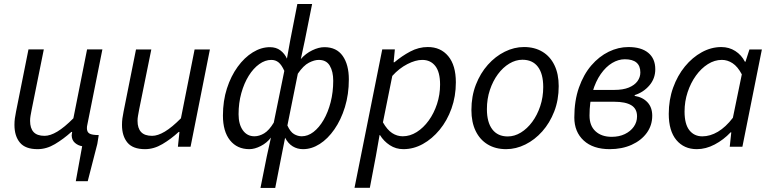

<svg xmlns="http://www.w3.org/2000/svg" viewBox="-20 -733 3858 959"><path d="M358.6 172 390.4 -2.7Q370.3 -5.7 354.5 -19.3Q338.8 -32.9 338 -56.4Q338 -60.2 339 -64.9Q339.9 -69.7 340.5 -74.1H336.5Q296.7 -38.4 254.4 -13.2Q212.1 12 167.7 12Q106.7 12 79.5 -20.7Q52.2 -53.4 52.2 -109.2Q52.2 -126.8 54.2 -141.5Q56.2 -156.2 60.2 -176.1L122.2 -486.1H198.8L138.3 -186Q134.6 -167.3 132.5 -154.7Q130.3 -142.1 130.3 -129.3Q130.3 -92.5 147.8 -73.5Q165.3 -54.5 202.6 -54.5Q230.8 -54.5 266.3 -75.7Q301.7 -97 346.5 -142.1L414.9 -486.1H491.4L416.1 -109.5Q415.1 -105.5 414.6 -101.7Q414.1 -97.8 414.1 -92.8Q414.1 -73.3 427 -65.9Q440 -58.4 473.2 -58.4L466.1 -14.2L418.2 172Z M704.6 12Q643.6 12 616.5 -20.8Q589.3 -53.6 589.3 -108.9Q589.3 -126.3 591.3 -141.2Q593.3 -156.2 597.3 -176L659.3 -486H735.8L675 -186.1Q671.6 -167.2 669.3 -154.6Q667 -142 667 -129.5Q667 -92.7 684.7 -73.6Q702.3 -54.5 739.9 -54.5Q767.9 -54.5 803.4 -75.7Q838.9 -96.9 883.7 -142.1L952 -486H1028.4L931.8 0H868.6L876.3 -73.9H872.3Q834 -38.5 791.3 -13.3Q748.6 12 704.6 12Z M1281 205.7 1312.6 47.9 1333.3 -45.9Q1313.2 -19.3 1282.6 -3.7Q1252.1 12 1225.4 12Q1164.4 12 1128.9 -32.2Q1093.5 -76.4 1093.5 -155.8Q1093.5 -229.1 1113.4 -291.1Q1133.4 -353 1167.1 -399.4Q1200.8 -445.8 1242.7 -471.6Q1284.5 -497.4 1328.3 -497.4Q1359.2 -497.4 1380.4 -481.4Q1401.7 -465.4 1413.2 -440.2L1429.7 -531.9L1465.2 -713.1H1539L1502.7 -531.9L1482.6 -438Q1506.8 -465.9 1539.4 -481.6Q1572 -497.4 1600.2 -497.4Q1661 -497.4 1691.7 -453.7Q1722.4 -410 1722.4 -336.6Q1722.4 -261.7 1702.8 -198Q1683.2 -134.3 1650.2 -86.9Q1617.3 -39.5 1576.9 -13.8Q1536.4 12 1493.8 12Q1465 12 1442.1 -2Q1419.1 -16 1404 -45L1385.6 47.9L1354.7 205.7ZM1251 -52.3Q1274.8 -52.3 1299.5 -67Q1324.1 -81.8 1347.4 -120.5L1400.1 -379Q1386.9 -408.6 1371.6 -421.2Q1356.3 -433.8 1335.1 -433.8Q1304.2 -433.8 1274.9 -412.7Q1245.5 -391.7 1222.2 -354.3Q1199 -316.9 1185.3 -267.8Q1171.6 -218.6 1171.6 -162.5Q1171.6 -112.6 1192.9 -82.4Q1214.2 -52.3 1251 -52.3ZM1487 -52.3Q1517.7 -52.3 1545.8 -73.9Q1573.9 -95.5 1596.3 -133.9Q1618.6 -172.3 1631.5 -222.5Q1644.4 -272.7 1644.4 -329.9Q1644.4 -375.8 1627.2 -404.8Q1610.1 -433.8 1572 -433.8Q1550.2 -433.8 1522.9 -419.8Q1495.5 -405.8 1467.6 -364.9L1415.5 -106.2Q1430 -74.1 1448.7 -63.2Q1467.4 -52.3 1487 -52.3Z M1750.7 205.1 1889.2 -486.1H1952.2L1946.1 -422H1950.1Q1986.9 -453.2 2029.2 -475.7Q2071.4 -498.1 2116.9 -498.1Q2181 -498.1 2218.9 -452.5Q2256.9 -406.9 2256.9 -321.7Q2256.9 -251.9 2235.2 -191.2Q2213.5 -130.5 2176 -84.9Q2138.5 -39.4 2092 -13.7Q2045.4 12 1994.7 12Q1957.2 12 1926.9 -7.9Q1896.7 -27.7 1877.9 -58.4H1875.9L1857.6 45.7L1827.3 205.1ZM1991.5 -52.3Q2028 -52.3 2061.6 -73.5Q2095.2 -94.8 2121.3 -130.9Q2147.4 -166.9 2162.8 -213.6Q2178.1 -260.3 2178.1 -310.5Q2178.1 -372.9 2154.2 -403.4Q2130.3 -433.8 2089.1 -433.8Q2055.6 -433.8 2014.7 -412.8Q1973.8 -391.9 1939.4 -353.8L1892.7 -121.9Q1914 -84.5 1938.6 -68.4Q1963.2 -52.3 1991.5 -52.3Z M2508.1 12Q2455 12 2416.1 -11.5Q2377.1 -34.9 2355.8 -78.8Q2334.6 -122.6 2334.6 -183.4Q2334.6 -252.6 2356.9 -309.9Q2379.2 -367.3 2416.7 -409.4Q2454.3 -451.6 2501.3 -474.8Q2548.3 -498.1 2597.2 -498.1Q2650.2 -498.1 2689.2 -474.6Q2728.2 -451.2 2749.4 -407.3Q2770.6 -363.5 2770.6 -302.7Q2770.6 -233.5 2748.3 -176.2Q2726 -118.8 2688.5 -76.7Q2651 -34.5 2604 -11.3Q2556.9 12 2508.1 12ZM2516 -51.5Q2550 -51.5 2581.6 -70.9Q2613.3 -90.3 2638.3 -124.1Q2663.4 -158 2678.3 -202.7Q2693.3 -247.5 2693.3 -298.2Q2693.3 -364.6 2666.5 -399.6Q2639.8 -434.6 2589.3 -434.6Q2555.9 -434.6 2523.9 -415.4Q2492 -396.2 2466.9 -362.3Q2441.9 -328.5 2426.9 -283.7Q2412 -239 2412 -187.9Q2412 -122.4 2438.9 -87Q2465.9 -51.5 2516 -51.5Z M3025.4 12Q2942.4 12 2895.5 -31.1Q2848.6 -74.3 2848.6 -146.1Q2848.6 -230.3 2871.8 -295.8Q2894.9 -361.3 2933.5 -406.2Q2972.2 -451.1 3020.3 -474.6Q3068.4 -498 3118.7 -498Q3183.2 -498 3218.1 -469Q3253 -440.1 3253 -387.1Q3253 -340.7 3223.5 -306.3Q3194.1 -272 3150.2 -258V-254Q3190.1 -247.6 3213.9 -222.2Q3237.8 -196.8 3237.8 -154.9Q3237.8 -106.8 3210.4 -69.1Q3183 -31.4 3134.9 -9.7Q3086.8 12 3025.4 12ZM3035.3 -49.6Q3072.5 -49.6 3100.9 -63.3Q3129.3 -77 3145.6 -100.1Q3161.9 -123.3 3161.9 -151.7Q3161.9 -190.1 3132.9 -207.5Q3103.9 -224.8 3048.1 -224.8H2907.8L2918.3 -283.9H3048.3Q3092.2 -283.9 3121 -295.8Q3149.7 -307.7 3164.1 -327.6Q3178.4 -347.5 3178.4 -371Q3178.4 -437 3100.8 -437Q3068.8 -437 3037.6 -418.4Q3006.3 -399.7 2980.7 -363.2Q2955.1 -326.7 2939.8 -274.5Q2924.5 -222.4 2924.5 -155.8Q2924.5 -104.6 2954.7 -77.1Q2984.8 -49.6 3035.3 -49.6Z M3460.3 12Q3396.6 12 3358.4 -33.5Q3320.3 -79.1 3320.3 -164.3Q3320.3 -234.5 3342.1 -295.1Q3363.9 -355.7 3401.1 -401.1Q3438.3 -446.4 3485.4 -472.2Q3532.5 -498 3582.7 -498Q3621.8 -498 3652.7 -478.1Q3683.6 -458.3 3700.7 -424.7H3703.5L3723.3 -486H3785.4L3688.1 0H3624.9L3632.6 -71.9H3629.2Q3594.1 -34.7 3549.9 -11.4Q3505.7 12 3460.3 12ZM3488 -52Q3527 -52 3565.9 -75Q3604.8 -98 3640.6 -144.7L3685.2 -361.6Q3664.6 -400.5 3639.1 -417.2Q3613.6 -433.9 3585.6 -433.9Q3549.2 -433.9 3515.7 -412.7Q3482.1 -391.5 3456 -355.2Q3429.8 -318.8 3414.5 -272.5Q3399.2 -226.3 3399.2 -175.8Q3399.2 -113.3 3423.1 -82.7Q3447.1 -52 3488 -52Z"/></svg>

Font: Source Sans 3
Style: Italic
Weight: 200
Italic angle: -11°
Designer: Paul D. Hunt
Foundry: Adobe
Version: Version 3.046;hotconv 1.0.118;makeotfexe 2.5.65603